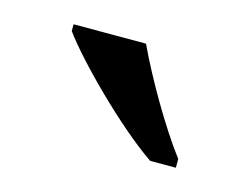

<svg xmlns="http://www.w3.org/2000/svg" viewBox="-41 -823 355 274"><g transform="rotate(15 137.0 -686.0)"><path d="M196 -606H234V-619C205 -657 168 -721 147 -766H40V-756C65 -721 143 -642 196 -606Z"/></g></svg>

Font: Noto Nastaliq Urdu
Style: Regular
Weight: 400
Designer: Monotype Design Team (Patrick Giasson: type design, Kamal Mansour: OpenType code, Glenda Bellarosa). Updated by Simon Co
Foundry: Monotype Imaging Inc., Simon Cozens
Version: Version 3.009